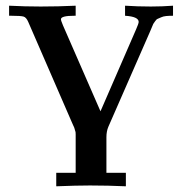

<svg xmlns="http://www.w3.org/2000/svg" viewBox="-20 -465 647 680"><path d="M12.2 -409.2V-444.8Q68.4 -441.9 124 -441.9Q186 -441.9 248 -444.8V-409.2H243.2Q196.3 -409.2 195.8 -397Q195.8 -392.1 203.1 -375L335.9 -70.8L461.9 -360.8Q470.7 -380.9 471.2 -387.2Q471.2 -406.2 422.9 -409.2V-444.8Q467.8 -441.9 514.2 -441.9Q554.2 -441.9 592.8 -444.8V-409.2Q578.6 -409.2 568.4 -408.2Q558.1 -407.2 550.5 -403.6Q543 -399.9 538.6 -398.4Q534.2 -397 529.1 -389.4Q523.9 -381.8 522.9 -380.4Q522 -378.9 517.6 -367.9Q513.2 -356.9 512.2 -355L363.8 -16.1Q356.9 0 356.9 21V147H425.8V194.8Q362.8 191.9 298.8 191.9Q251 191.9 179.2 194.8V147H248V22Q248 15.1 248 10.5Q248 5.9 247.6 2.9Q247.1 0 245.6 -3.9Q244.1 -7.8 243.7 -10.5Q243.2 -13.2 239.5 -20.5Q235.8 -27.8 233.9 -33.2L80.1 -387.2Q73.2 -403.3 63.7 -406.2Q54.2 -409.2 20 -409.2Z"/></svg>

Font: CMU Serif
Style: Bold
Weight: 700
Version: Version 0.7.0